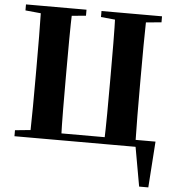

<svg xmlns="http://www.w3.org/2000/svg" viewBox="-62 -804 986 1084"><g transform="rotate(5 430.5 -262.5)"><path d="M128 0Q130 -88 130.5 -176Q131 -264 131 -351V-395Q131 -484 130.5 -572.5Q130 -661 128 -747H305Q302 -659 301.5 -571.5Q301 -484 301 -395V-351Q301 -262 301.5 -174Q302 -86 305 0ZM548 0Q551 -86 551.5 -174Q552 -262 552 -352V-395Q552 -484 551.5 -572Q551 -660 548 -747H725Q723 -661 722.5 -573.5Q722 -486 722 -395V-351Q722 -264 722.5 -176Q723 -88 725 0ZM216 0V-39H837L819 222H767L721 -36L794 0ZM41 -713V-747H384V-713L227 -698H196ZM469 -713V-747H812V-713L654 -698H624ZM41 0V-34L202 -50H216V0Z"/></g></svg>

Font: Noto Serif JP Black
Style: Regular
Weight: 900
Designer: Ryoko NISHIZUKA 西塚涼子 (kana & ideographs); Frank Grießhammer (Latin, Greek & Cyrillic); Wenlong ZHANG 张文龙 (bopomofo); San
Foundry: Adobe
Version: Version 2.003-H1;hotconv 1.1.1;makeotfexe 2.6.0